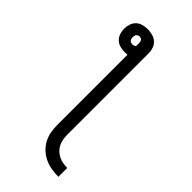

<svg xmlns="http://www.w3.org/2000/svg" viewBox="-286 -803 1071 1071"><g transform="rotate(45 250.0 -267.5)"><path d="M420 200Q393 200 365.5 195.5Q338 191 313 179.5Q288 168 267.5 149Q247 130 234 106Q221 82 216 54.5Q211 27 211 0V-554Q206 -554 200.5 -553.5Q195 -553 189 -553Q171 -553 152.5 -558Q134 -563 120.5 -576Q107 -589 101 -607Q95 -625 95 -644Q95 -663 101 -681Q107 -699 120.5 -712Q134 -725 152.5 -730Q171 -735 190 -735Q209 -735 228 -730Q247 -725 261.5 -712.5Q276 -700 282.5 -681.5Q289 -663 289 -644V0Q289 18 292 35Q295 52 303 68Q311 84 323.5 96Q336 108 352 116Q368 124 385 127Q402 130 420 130ZM189 -614Q196 -614 202 -616.5Q208 -619 211 -624V-644Q211 -649 210 -654.5Q209 -660 206.5 -664.5Q204 -669 199 -671.5Q194 -674 189 -674Q183 -674 177.5 -672Q172 -670 168.5 -665.5Q165 -661 163.5 -655.5Q162 -650 162 -644Q162 -638 163.5 -632.5Q165 -627 168.5 -622.5Q172 -618 178 -616Q184 -614 189 -614Z"/></g></svg>

Font: Iosevka www.saffi
Style: Regular
Weight: 400
Monospace: yes
Designer: Belleve Invis
Foundry: Belleve Invis
Version: Version 22.0.2; ttfautohint (v1.8.3)